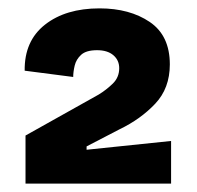

<svg xmlns="http://www.w3.org/2000/svg" viewBox="-20 -709 472 459"><path d="M41 -270V-385L216 -483Q234 -494 249.5 -509Q265 -524 265 -546Q265 -565 251 -577Q237 -589 212 -589Q186 -589 174 -578Q162 -567 158.5 -552Q155 -537 155 -525L39 -540Q38 -611 87.5 -650Q137 -689 218 -689Q290 -689 338 -656.5Q386 -624 386 -555Q386 -498 351 -461Q316 -424 266 -400L187 -359V-351L389 -372V-270Z"/></svg>

Font: Bricolage Grotesque 10pt Bricolage Grotesque 10pt Regular
Style: Bold
Weight: 700
Designer: Mathieu Triay
Foundry: Atelier Triay
Version: Version 1.000; ttfautohint (v1.8.4.7-5d5b);gftools[0.9.32]